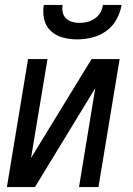

<svg xmlns="http://www.w3.org/2000/svg" viewBox="-20 -760 540 780"><path d="M8 0 94 -520H173L106 -118L352 -520H466L380 0H301L367 -402L122 0ZM293 -600Q263 -600 235 -607.5Q207 -615 186.5 -634Q166 -653 159.5 -681.5Q153 -710 158 -740H234Q232 -724 235 -709.5Q238 -695 248.5 -685Q259 -675 273.5 -671Q288 -667 304 -667Q320 -667 335.5 -671Q351 -675 365.5 -685Q380 -695 388 -709.5Q396 -724 398 -740H474Q469 -710 453.5 -681.5Q438 -653 411.5 -634Q385 -615 354 -607.5Q323 -600 293 -600Z"/></svg>

Font: Iosevka Term Oblique
Style: Regular
Weight: 400
Italic angle: -9°
Monospace: yes
Designer: Belleve Invis
Foundry: Belleve Invis
Version: Version 31.4.0